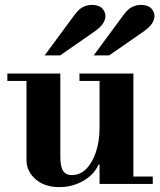

<svg xmlns="http://www.w3.org/2000/svg" viewBox="-20 -750 653 783"><path d="M222 13Q161 13 124.5 -19.5Q88 -52 88 -97.9V-435H226V-111Q226 -70 237.5 -53Q249 -36 273 -36Q307 -36 332 -61.5Q357 -87 371.5 -130.8Q386 -174.7 386 -229L406 -79H382Q364 -38 319.5 -12.5Q275 13 222 13ZM386 0V-30H603V0ZM10 -420V-450H226V-420ZM386 -15V-435H524V-15ZM304 -420V-450H524V-420ZM362 -524 483 -688Q502 -714 519.5 -722Q537 -730 554 -730Q583 -730 596.5 -716Q610 -702 610 -684Q610 -671 600.5 -655Q591 -639 562 -619L425 -524ZM162 -524 283 -688Q302 -714 319.5 -722Q337 -730 354 -730Q383 -730 396.5 -716Q410 -702 410 -684Q410 -671 400.5 -655Q391 -639 362 -619L225 -524Z"/></svg>

Font: Libre Bodoni
Style: Regular
Weight: 400
Designer: Pablo Impallari, Rodrigo Fuenzalida
Foundry: Impallari Type
Version: Version 2.005;gftools[0.9.23]